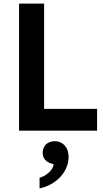

<svg xmlns="http://www.w3.org/2000/svg" viewBox="-20 -720 568 1058"><path d="M85 -700V0H515V-120H223V-700ZM282 58C243 58 215 83 215 122C215 159 243 179 275 184C275 215 237 248 198 260V318C277 303 358 236 358 144C358 93 327 58 282 58Z"/></svg>

Font: Goli SemiBold
Style: Regular
Weight: 600
Designer: jaikishan Patel
Foundry: MagicType
Version: Version 1.000;Glyphs 3.2 (3242)